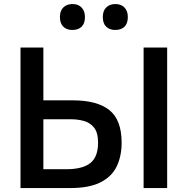

<svg xmlns="http://www.w3.org/2000/svg" viewBox="-20 -954 952 974"><path d="M335.5 0H84V-713H200V-445H348.5Q473.5 -445 535.2 -395.2Q597 -345.5 597 -230Q597 -162.5 572.5 -110.8Q548 -59 490.8 -29.5Q433.5 0 335.5 0ZM200 -95.5H315Q399.5 -95.5 438.5 -127Q477.5 -158.5 477.5 -230Q477.5 -282.5 456.2 -307.8Q435 -333 403.5 -341Q372 -349 341 -349H200ZM708.5 0V-713H828V0ZM564.5 -802Q536 -802 518.8 -818.5Q501.5 -835 501.5 -868Q501.5 -899 518.8 -916.2Q536 -933.5 565.5 -933.5Q595 -933.5 611.8 -915.5Q628.5 -897.5 628.5 -868Q628.5 -835 611.5 -818.5Q594.5 -802 564.5 -802ZM347 -802Q318.5 -802 301.2 -818.5Q284 -835 284 -868Q284 -899 301.2 -916.2Q318.5 -933.5 348 -933.5Q377.5 -933.5 394.2 -915.5Q411 -897.5 411 -868Q411 -835 394 -818.5Q377 -802 347 -802Z"/></svg>

Font: Heraclito Medium
Style: Regular
Weight: 500
Designer: Kostas Bartsokas (font) & Cristiano Sobral (main changes)
Foundry: Kostas Bartsokas (font) & Cristiano Sobral (main changes)
Version: Version 1.00;July 8, 2020;FontCreator 13.0.0.2655 64-bit